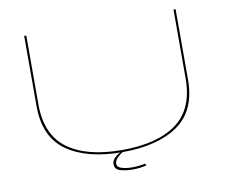

<svg xmlns="http://www.w3.org/2000/svg" viewBox="-83 -781 1200 989"><g transform="rotate(-10 517.5 -286.5)"><path d="M498.5 3.5Q313.5 3.5 208 -70.5Q102.5 -144.5 102.5 -306V-674H113.5V-313.5Q113.5 -154.5 213.5 -81Q313.5 -7.5 498.5 -7.5Q683.5 -7.5 783.5 -81Q883.5 -154.5 883.5 -313.5V-674H894.5V-306Q894.5 -144.5 789 -70.5Q683.5 3.5 498.5 3.5ZM531.5 101Q498 101 469.5 92.5Q441 84 441 57.5Q441 40.5 452 28.2Q463 16 475.5 8.5Q488 1 492.5 0H503.5Q500.5 1.5 488.5 9.8Q476.5 18 465.8 30.2Q455 42.5 455 56.5Q455 75.5 479.2 82.5Q503.5 89.5 533 89.5Q553 89.5 572 87.2Q591 85 602 82L606 93Q595.5 95.5 575.2 98.2Q555 101 531.5 101Z"/></g></svg>

Font: Anybody UltraExpanded Thin
Style: Regular
Weight: 100
Width: 9
Designer: Tyler Finck
Foundry: Etcetera Type Company
Version: Version 1.010; ttfautohint (v1.8.3) -l 8 -r 50 -G 200 -x 14 